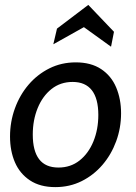

<svg xmlns="http://www.w3.org/2000/svg" viewBox="-20 -755 554 785"><path d="M206 10Q144 10 102.5 -17.5Q61 -45 41 -91.5Q21 -138 21 -197Q21 -257 41 -312Q61 -367 97 -409Q133 -451 182 -475.5Q231 -500 290 -500Q352 -500 393.5 -472.5Q435 -445 455 -397.5Q475 -350 475 -292Q475 -232 455 -177.5Q435 -123 399 -81Q363 -39 314 -14.5Q265 10 206 10ZM219 -70Q269 -70 305.5 -99Q342 -128 362 -177Q382 -226 382 -285Q382 -352 355.5 -386Q329 -420 277 -420Q227 -420 190.5 -391Q154 -362 134 -313Q114 -264 114 -205Q114 -138 140 -104Q166 -70 219 -70ZM198 -574 213 -638 341 -735 446 -625 434 -564 323 -644Z"/></svg>

Font: Cabin VF Beta
Style: Italic
Weight: 400
Italic angle: -7°
Designer: Pablo Impallari
Foundry: Pablo Impallari. http://www.impallari.com Igino Marini. http://www.ikern.com
Version: Version 2.300